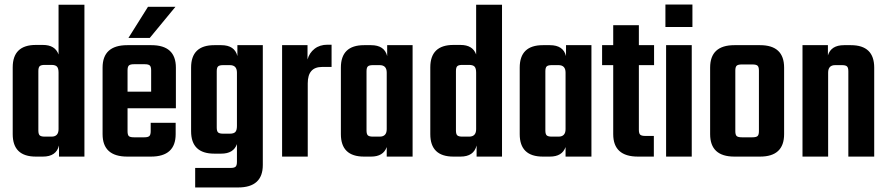

<svg xmlns="http://www.w3.org/2000/svg" viewBox="-20 -690 3912 846"><path d="M238 -669H352V0H240V-49Q228 0 169 0H138Q36 0 36 -99V-393Q36 -492 138 -492H169Q223 -492 238 -450ZM177 -88H207Q238 -88 238 -121V-370Q238 -389 231 -396.5Q224 -404 207 -404H177Q161 -404 155 -398.5Q149 -393 149 -377V-115Q149 -99 155 -93.5Q161 -88 177 -88Z M541 -491H647Q755 -491 755 -392V-213H542V-112Q542 -96 547.5 -90.5Q553 -85 570 -85H616Q632 -85 638 -90.5Q644 -96 644 -112V-149H754V-99Q754 0 645 0H541Q432 0 432 -99V-392Q432 -491 541 -491ZM542 -286H646V-380Q646 -396 640 -401.5Q634 -407 618 -407H570Q554 -407 548 -401.5Q542 -396 542 -380ZM753 -660 640 -523H546L632 -660Z M1026 -491H1138V37Q1138 136 1029 136H840V50H996Q1012 50 1018 44.5Q1024 39 1024 23V-55Q1009 -13 955 -13H924Q822 -13 822 -112V-392Q822 -491 924 -491H955Q1014 -491 1026 -443ZM963 -101H993Q1010 -101 1017 -108.5Q1024 -116 1024 -135V-370Q1024 -403 993 -403H963Q947 -403 941 -397.5Q935 -392 935 -376V-128Q935 -112 941 -106.5Q947 -101 963 -101Z M1423 -493H1441V-395H1399Q1336 -395 1336 -323V0H1223V-491H1335V-428Q1343 -457 1366 -475Q1389 -493 1423 -493Z M1686 -491H1798V0H1684V-42Q1669 0 1615 0H1584Q1482 0 1482 -99V-392Q1482 -491 1584 -491H1615Q1674 -491 1686 -443ZM1623 -88H1653Q1684 -88 1684 -121V-370Q1684 -403 1653 -403H1623Q1607 -403 1601 -397.5Q1595 -392 1595 -376V-115Q1595 -99 1601 -93.5Q1607 -88 1623 -88Z M2078 -669H2192V0H2080V-49Q2068 0 2009 0H1978Q1876 0 1876 -99V-393Q1876 -492 1978 -492H2009Q2063 -492 2078 -450ZM2017 -88H2047Q2078 -88 2078 -121V-370Q2078 -389 2071 -396.5Q2064 -404 2047 -404H2017Q2001 -404 1995 -398.5Q1989 -393 1989 -377V-115Q1989 -99 1995 -93.5Q2001 -88 2017 -88Z M2474 -491H2586V0H2472V-42Q2457 0 2403 0H2372Q2270 0 2270 -99V-392Q2270 -491 2372 -491H2403Q2462 -491 2474 -443ZM2411 -88H2441Q2472 -88 2472 -121V-370Q2472 -403 2441 -403H2411Q2395 -403 2389 -397.5Q2383 -392 2383 -376V-115Q2383 -99 2389 -93.5Q2395 -88 2411 -88Z M2862 -403H2795V-118Q2795 -102 2801 -96.5Q2807 -91 2824 -91H2861V0H2791Q2682 0 2682 -99V-403H2633V-491H2682V-579H2795V-491H2862Z M2912 -571V-670H3031V-571ZM3028 0H2915V-491H3028Z M3216 -491H3329Q3435 -491 3435 -392V-99Q3435 0 3329 0H3216Q3109 0 3109 -99V-392Q3109 -491 3216 -491ZM3324 -112V-379Q3324 -395 3318 -400.5Q3312 -406 3295 -406H3249Q3232 -406 3226 -400.5Q3220 -395 3220 -379V-112Q3220 -96 3226 -90.5Q3232 -85 3249 -85H3295Q3312 -85 3318 -90.5Q3324 -96 3324 -112Z M3699 -491H3729Q3832 -491 3832 -392V0H3718V-376Q3718 -392 3712 -397.5Q3706 -403 3690 -403H3660Q3629 -403 3629 -370V0H3516V-491H3628V-446Q3642 -491 3699 -491Z"/></svg>

Font: Teko Medium
Style: Regular
Weight: 500
Designer: Manushi Parikh, Jonny Pinhorn
Foundry: Indian Type Foundry
Version: Version 1.106;PS 1.0;hotconv 1.0.78;makeotf.lib2.5.61930; tt